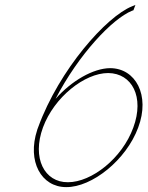

<svg xmlns="http://www.w3.org/2000/svg" viewBox="-20 -775 604 786"><path d="M520.3 -749 534.4 -755 526.3 -733 520.5 -731C440.2 -698.7 301.8 -552.3 207.5 -370.4C273 -444.4 361.5 -495.3 430.4 -496C535.4 -496 595.5 -385 545.8 -253C496.8 -120 356.5 -8 250.8 -9C149.1 -9 90.1 -114 132.3 -243H132.1L135.8 -253L136 -253.5L136.2 -254C222.6 -491 416.6 -708 520.3 -749ZM156 -253.5C109.8 -127.7 162 -28 258.2 -29C355.2 -29 480.3 -127 525.8 -253C571.9 -378 520.7 -475 423 -476C326.2 -476 201.9 -377.3 156 -253.5Z"/></svg>

Font: Nordica Plus
Style: NordicaClassicUltLtCondObl
Weight: 300
Version: Version 1.01